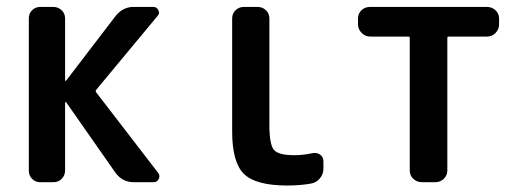

<svg xmlns="http://www.w3.org/2000/svg" viewBox="-20 -540 1540 569"><path d="M99.6 0Q85 0 75.2 -9.8Q65.4 -19.5 65.4 -35.2V-485.4Q65.4 -500 75.2 -509.8Q85 -519.5 99.6 -519.5H137.7Q152.3 -519.5 162.6 -509.8Q172.9 -500 172.9 -485.4V-301.8Q172.9 -300.8 173.8 -300.3Q174.8 -299.8 175.8 -300.8L322.3 -492.2Q344.7 -520.5 377.9 -519.5H434.6Q444.3 -519.5 449.2 -510.3Q454.1 -501 447.3 -493.2L265.6 -274.4Q261.7 -270.5 265.6 -265.6L448.2 -28.3Q455.1 -20.5 450.7 -10.3Q446.3 0 434.6 0H377Q341.8 0 321.3 -29.3L175.8 -237.3Q173.8 -237.3 172.9 -236.3V-35.2Q172.9 -20.5 163.1 -10.3Q153.3 0 137.7 0Z M832 9.8Q738.3 9.8 703.1 -24.4Q668 -58.6 668 -150.4V-485.4Q668 -500 678.2 -509.8Q688.5 -519.5 703.1 -519.5H743.2Q757.8 -519.5 768.1 -509.8Q778.3 -500 778.3 -485.4V-169.9Q778.3 -112.3 791.5 -96.2Q804.7 -80.1 851.6 -80.1Q877.9 -80.1 905.3 -85.9Q918 -88.9 928.2 -82Q938.5 -75.2 938.5 -61.5V-40Q938.5 -24.4 928.2 -11.7Q918 1 902.3 3.9Q869.1 9.8 832 9.8Z M1077.1 -431.6Q1062.5 -431.6 1051.8 -442.4Q1041 -453.1 1041 -467.8V-485.4Q1041 -500 1051.3 -509.8Q1061.5 -519.5 1077.1 -519.5H1422.9Q1437.5 -519.5 1448.2 -509.8Q1459 -500 1459 -485.4V-467.8Q1459 -453.1 1448.7 -442.4Q1438.5 -431.6 1422.9 -431.6H1309.6Q1305.7 -431.6 1305.7 -427.7V-35.2Q1305.7 -20.5 1295.4 -10.3Q1285.2 0 1269.5 0H1230.5Q1215.8 0 1205.1 -9.8Q1194.3 -19.5 1194.3 -35.2V-427.7Q1194.3 -431.6 1190.4 -431.6Z"/></svg>

Font: Rounded-L Mgen+ 1m medium
Style: Regular
Weight: 500
Designer: [Source Han Sans]
Ryoko NISHIZUKA  (kana & ideographs); Paul D. Hunt (Latin, Greek & Cyrillic); Wenlong ZHANG  (bopomofo
Version: Version 1.059.20150602